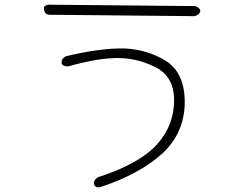

<svg xmlns="http://www.w3.org/2000/svg" viewBox="-20 -719 1040 820"><path d="M814 -693Q837 -684 835 -670Q832 -656 811 -650L188 -656Q171 -659 168 -678Q164 -695 186 -699ZM262 -479Q415 -515 514 -512Q611 -507 690 -458Q770 -406 769 -279Q767 -151 674 -64Q577 24 412 79Q387 86 382 68Q378 52 398 38Q560 -14 638 -89Q676 -127 697.5 -172Q719 -217 723 -272Q730 -381 655 -426Q617 -447 576 -458.5Q535 -470 491 -471Q402 -473 270 -435Q242 -437 243 -453Q243 -470 262 -479Z"/></svg>

Font: Yomogi
Style: Regular
Weight: 400
Designer: satsuyako
Foundry: satsuyako
Version: Version 3.100